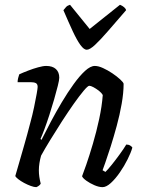

<svg xmlns="http://www.w3.org/2000/svg" viewBox="-20 -772 595 792"><path d="M129.8 0Q120.7 0 107 -5Q93.3 -10 79.3 -17.5Q65.4 -25 55.2 -33Q45.1 -41 43.1 -46Q47.6 -61.3 57 -94Q66.4 -126.6 79.4 -171.7Q92.4 -216.7 105.4 -267Q113.9 -298 120.5 -329.6Q127.1 -361.2 131.2 -384.3Q135.3 -407.3 135.3 -413.5Q135.3 -425.3 127.8 -429.2Q120.2 -433 106.9 -433H52.6Q52.6 -441 54.9 -450.2Q57.1 -459.4 59.4 -465.4Q75 -472.6 95.9 -480.6Q116.7 -488.7 137.2 -494.3Q157.6 -500 170.6 -500Q196.6 -500 210.6 -487.2Q224.5 -474.4 224.5 -451.3Q224.5 -442.3 218.5 -418.1Q212.5 -393.9 203.3 -362Q194.1 -330.2 183.5 -297.3Q172.8 -264.5 162.8 -237.8Q152.8 -211.2 147.1 -199L151.1 -195Q168.1 -229.2 189.6 -269.7Q211.1 -310.2 235.2 -350.7Q259.4 -391.2 283.9 -425.1Q308.4 -459 330.7 -479.5Q353.1 -500 371.1 -500Q385.9 -500 405.1 -491.2Q424.2 -482.5 443.3 -469.7Q462.3 -456.9 475.6 -444.6Q488.9 -432.4 489.9 -426.4Q489.9 -389.1 481.9 -343.7Q473.9 -298.2 461.5 -252.7Q449.1 -207.1 436.5 -167.5Q423.9 -128 414.5 -101.5Q405.1 -75 403.1 -69.8L414.9 -62.8Q424.6 -72.1 440.9 -92.3Q457.1 -112.5 474.1 -135.9Q491.1 -159.3 500.9 -175.8Q510.6 -175.8 517.4 -171.4Q524.2 -167 526 -163.2Q520 -142.2 506.3 -114.7Q492.7 -87.2 474.3 -60.7Q456 -34.2 437.2 -17.1Q418.4 0 402.9 0Q388.2 0 369.5 -8Q350.8 -16.1 336.2 -26.6Q321.5 -37.2 318.5 -45Q323.5 -57.5 336 -93.3Q348.5 -129.2 363.1 -178.7Q377.7 -228.2 389.1 -280.9Q400.4 -333.6 403.9 -379.9Q398.2 -389.9 387.1 -398.3Q376 -406.7 365.1 -412.5Q354.2 -418.2 348.2 -418.2Q342.5 -418.2 324.9 -397.4Q307.4 -376.5 283.9 -343.3Q260.5 -310 235.2 -270.9Q210 -231.8 187.3 -194.6Q164.5 -157.5 149.5 -130Q145.3 -115.5 142.8 -99.8Q140.3 -84.1 140.3 -69.4Q140.3 -55.9 142.2 -42.7Q144.1 -29.5 147.9 -14.5Q146.6 -11.5 142.2 -7.4Q137.8 -3.2 129.8 0ZM337.8 -566.8Q326 -566.8 311.6 -586.6Q297.2 -606.4 280 -643.3Q262.9 -680.2 241.6 -729.9Q247 -737 252.5 -743Q258 -749.1 268.8 -752.3L349.9 -652.5L474.9 -752.3Q485 -748.3 492 -742.2Q499.1 -736 500.1 -729.9Q457.7 -681 425.8 -644.1Q393.9 -607.2 372.1 -587Q350.4 -566.8 337.8 -566.8Z"/></svg>

Font: Texturina Medium
Style: Italic
Weight: 500
Italic angle: -11°
Designer: Guillermo Torres Carreño
Foundry: Omnibus-Type
Version: Version 1.002